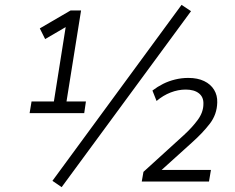

<svg xmlns="http://www.w3.org/2000/svg" viewBox="-20 -748 967 791"><path d="M102 -282 110 -330H202L254 -658L291 -660L166 -587L144 -631L271 -705H314L254 -330H334L327 -282ZM234 23 196 -3 728 -728 767 -702ZM564 0 571 -40 737 -191Q772 -223 795 -254.5Q818 -286 818 -320Q819 -348 799.5 -363.5Q780 -379 745 -379Q714 -379 683 -367Q652 -355 625 -332L608 -375Q629 -391 652 -402.5Q675 -414 701.5 -420.5Q728 -427 756 -427Q794 -427 821 -414Q848 -401 862 -378Q876 -355 875 -326Q874 -277 844.5 -238.5Q815 -200 770 -160L626 -30V-48H849L841 0Z"/></svg>

Font: Nunito Sans 12pt ExtraLight 12pt Light
Style: Italic
Weight: 300
Italic angle: -9°
Version: Version 3.101;gftools[0.9.27]